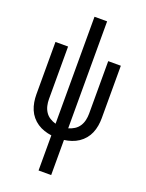

<svg xmlns="http://www.w3.org/2000/svg" viewBox="-173 -817 846 1115"><g transform="rotate(20 250.0 -260.0)"><path d="M211 215V-2Q188 -5 165.5 -12.5Q143 -20 123.5 -33Q104 -46 89 -64Q74 -82 65 -103.5Q56 -125 52 -148.5Q48 -172 48 -195V-520H126V-195Q126 -175 130.5 -155Q135 -135 146 -118Q157 -101 174.5 -90Q192 -79 211 -74V-735H289V-74Q308 -79 325.5 -90Q343 -101 354 -118Q365 -135 369.5 -155Q374 -175 374 -195V-520H452V-195Q452 -172 448 -148.5Q444 -125 435 -103.5Q426 -82 411 -64Q396 -46 376.5 -33Q357 -20 334.5 -12.5Q312 -5 289 -2V215Z"/></g></svg>

Font: Iosevka NFM
Style: Regular
Weight: 400
Monospace: yes
Designer: Belleve Invis
Foundry: Belleve Invis
Version: Version 29.0.4; ttfautohint (v1.8.4);Nerd Fonts 3.3.0